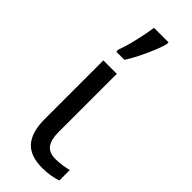

<svg xmlns="http://www.w3.org/2000/svg" viewBox="-266 -836 878 878"><g transform="rotate(45 173.0 -397.5)"><path d="M168.9 -536.1V-158.2Q168.9 -109.9 187 -85.9Q205.1 -62 246.1 -62Q267.6 -62 291.5 -65.7Q315.4 -69.3 328.1 -73.2V-5.9Q314.9 0 287.6 4.9Q260.3 9.8 233.9 9.8Q153.8 9.8 117.9 -31.7Q82 -73.2 82 -157.2V-536.1ZM95.7 -620.1Q109.9 -656.7 122.8 -713.1Q135.7 -769.5 140.6 -805.2H234.4V-793.9Q227.1 -763.2 201.4 -706.1Q175.8 -648.9 148.4 -606H95.7Z"/></g></svg>

Font: NotoSans
Style: Regular
Weight: 400
Designer: Monotype Design team
Foundry: Monotype Imaging Inc.
Version: Version 1.04; ttfautohint (v1.4.1)